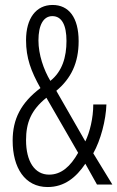

<svg xmlns="http://www.w3.org/2000/svg" viewBox="-20 -744 473 774"><path d="M192 -724C126 -724 85 -671 85 -582C85 -510 105 -457 143 -389C64 -329 31 -264 31 -177C31 -68 80 10 172 10C240 10 287 -29 324 -84L371 0H433L356 -126C386 -179 407 -260 409 -323H356C356 -268 342 -211 324 -174L207 -378C267 -428 297 -491 297 -578C297 -674 257 -724 192 -724ZM191 -679C229 -679 248 -643 248 -579C248 -514 231 -456 183 -418C156 -463 135 -524 135 -581C135 -643 155 -679 191 -679ZM167 -350 295 -128C264 -73 227 -40 178 -40C120 -40 85 -93 85 -179C85 -249 105 -300 167 -350Z"/></svg>

Font: Noto Sans Lao ExtraCondensed Light
Style: Regular
Weight: 300
Width: 2
Designer: Monotype Design Team
Foundry: Monotype Imaging Inc.
Version: Version 2.003